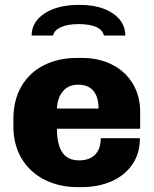

<svg xmlns="http://www.w3.org/2000/svg" viewBox="-20 -759 632 789"><path d="M556 -299V-230H214Q214 -167 235.5 -133.5Q257 -100 305 -100Q348 -100 371 -123.5Q394 -147 394 -191H555Q555 -129 524 -83.5Q493 -38 438.5 -14Q384 10 315 10H300Q224 10 164 -20Q104 -50 69.5 -106.5Q35 -163 35 -241V-270Q35 -348 68.5 -405Q102 -462 161.5 -491.5Q221 -521 296 -521H317Q386 -521 440.5 -493.5Q495 -466 525.5 -415.5Q556 -365 556 -299ZM214 -313H385Q385 -360 364 -385.5Q343 -411 301 -411Q262 -411 239 -384.5Q216 -358 214 -313ZM495 -613H407Q402 -636 375.5 -648Q349 -660 303 -660Q258 -660 230.5 -647.5Q203 -635 198 -613H110Q110 -669 163.5 -704Q217 -739 305 -739Q392 -739 443.5 -704Q495 -669 495 -613Z"/></svg>

Font: Chivo ExtraBold
Style: Regular
Weight: 800
Designer: Hector Gatti
Foundry: Omnibus-Type
Version: Version 1.007